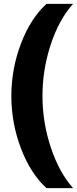

<svg xmlns="http://www.w3.org/2000/svg" viewBox="-20 -813 401 1000"><path d="M222.2 167Q139.2 91.3 89.1 -40.3Q39.1 -171.9 39.1 -313Q39.1 -454.1 89.1 -585.7Q139.2 -717.3 222.2 -793H360.8Q287.1 -711.4 244.1 -580.6Q201.2 -449.7 201.2 -313Q201.2 -175.8 244.6 -45.2Q288.1 85.4 360.8 167Z"/></svg>

Font: Hubot Sans Expanded
Style: Bold
Weight: 700
Width: 7
Designer: Deni Anggara
Foundry: GitHub
Version: Version 1.001;gftools[0.9.31]